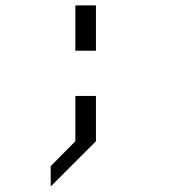

<svg xmlns="http://www.w3.org/2000/svg" viewBox="-20 -520 707 707"><path d="M333.3 -500V-333.3H257.5V-500ZM257.5 0V-166.7H333.3V0L166.7 166.7V91.7Z"/></svg>

Font: 0xA000-Squareish-Mono
Style: Squareish-Mono
Weight: 400
Version: Version 0.1